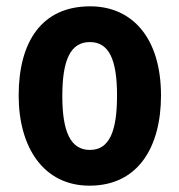

<svg xmlns="http://www.w3.org/2000/svg" viewBox="-20 -577 567 607"><path d="M489 -275C489 -456 399 -557 265 -557C112 -557 39 -445 39 -275C39 -112 117 10 263 10C418 10 489 -114 489 -275ZM177 -273C177 -388 203 -444 264 -444C325 -444 350 -388 350 -275C350 -160 325 -103 264 -103C203 -103 177 -161 177 -273Z"/></svg>

Font: Noto Sans Devanagari UI Condensed
Style: Bold
Weight: 700
Width: 3
Designer: Jelle Bosma - Monotype Design Team
Foundry: Monotype Imaging Inc.
Version: Version 2.004